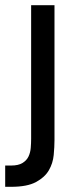

<svg xmlns="http://www.w3.org/2000/svg" viewBox="-37 -520 313 740"><path d="M-17 118H6Q34 118 50 108Q66 98 73 83Q80 68 81.5 50Q83 32 83 15V-500H173V20Q173 46 170 77.5Q167 109 151.5 136Q136 163 102 181.5Q68 200 6 200H-17Z"/></svg>

Font: PT Root UI Medium
Style: Regular
Weight: 500
Designer: Vitaly Kuzmin
Foundry: ParaType Ltd.
Version: Version 2.001G